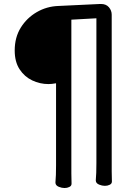

<svg xmlns="http://www.w3.org/2000/svg" viewBox="-20 -800 678 966"><path d="M262 -381Q239 -377 224 -377Q181 -377 142 -395.5Q103 -414 78.5 -451.5Q54 -489 54 -546Q54 -612 84.5 -661Q115 -710 165 -739Q215 -768 274 -770L484 -780H488Q514 -780 528 -763.5Q542 -747 542 -726V62Q542 89 543 113Q543 125 531 130Q521 135 507.5 135Q494 135 479 129Q462 122 462 108V107V106Q465 75 465 21V-708L339 -701V73Q339 101 340 124Q340 136 328 141Q318 146 304.5 146Q291 146 276 140Q259 133 259 119V118V117Q262 86 262 32Z"/></svg>

Font: Moon Stars Kai
Style: Bold
Weight: 700
Designer: GuiWonder
Version: Version 1.101